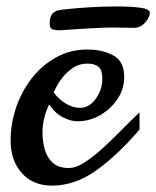

<svg xmlns="http://www.w3.org/2000/svg" viewBox="-20 -565 488 600"><path d="M142.6 15.1Q83.5 15.1 48.3 -23.9Q13.2 -63 13.2 -126Q13.2 -178.7 30.5 -229.5Q47.9 -280.3 79.8 -321Q111.8 -361.8 155.8 -386Q199.7 -410.2 252.9 -410.2Q300.8 -410.2 334.5 -391.6Q368.2 -373 368.2 -324.2Q368.2 -286.6 346.9 -255.1Q325.7 -223.6 292.5 -204.8Q259.3 -186 222.2 -186Q201.7 -186 177 -198.2Q152.3 -210.4 133.8 -238.8Q112.8 -194.8 112.8 -152.8Q112.8 -123.5 119.9 -97.9Q127 -72.3 145 -56.2Q163.1 -40 194.8 -40Q217.8 -40 246.1 -58.6Q274.4 -77.1 304.7 -105.2Q335 -133.3 363.8 -162.6Q392.6 -191.9 416 -213.9V-160.2Q348.6 -81.1 281.5 -33Q214.4 15.1 142.6 15.1ZM230 -228Q258.8 -228 279.3 -256.3Q299.8 -284.7 299.8 -318.8Q299.8 -346.7 287.6 -356.4Q275.4 -366.2 253.9 -366.2Q225.1 -366.2 203.1 -349.6Q181.2 -333 167.2 -311.8Q153.3 -290.5 147.9 -275.9Q165 -253.4 186.8 -240.7Q208.5 -228 230 -228ZM163.1 -470.2Q159.7 -470.2 147.5 -472.4Q135.3 -474.6 135.3 -490.2Q135.3 -513.2 143.3 -521.5Q151.4 -529.8 159.2 -532.2Q166.5 -534.2 195.3 -537.1Q224.1 -540 264.4 -542.5Q304.7 -544.9 346.2 -544.9Q387.7 -544.9 418 -541Q448.2 -537.1 448.2 -524.9Q448.2 -511.2 433.6 -494.6Q418.9 -478 399.4 -478Q382.3 -478 365 -478.5Q347.7 -479 332 -479Q321.3 -479 305.9 -478.5Q290.5 -478 258.1 -476.3Q225.6 -474.6 163.1 -470.2Z"/></svg>

Font: Norican
Style: Regular
Weight: 400
Designer: Vernon Adams
Foundry: Vernon Adams
Version: Version 1.100; ttfautohint (v1.8.4.7-5d5b);gftools[0.9.33]